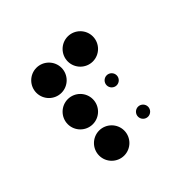

<svg xmlns="http://www.w3.org/2000/svg" viewBox="-166 -841 1082 1082"><g transform="rotate(-45 375.0 -300.0)"><path d="M150 -550C150 -495 195 -450 250 -450C305 -450 350 -495 350 -550C350 -605 305 -650 250 -650C195 -650 150 -605 150 -550ZM150 -300C150 -245 195 -200 250 -200C305 -200 350 -245 350 -300C350 -355 305 -400 250 -400C195 -400 150 -355 150 -300ZM150 -50C150 5 195 50 250 50C305 50 350 5 350 -50C350 -105 305 -150 250 -150C195 -150 150 -105 150 -50ZM400 -550C400 -495 445 -450 500 -450C555 -450 600 -495 600 -550C600 -605 555 -650 500 -650C445 -650 400 -605 400 -550ZM460 -300C460 -278 478 -260 500 -260C522 -260 540 -278 540 -300C540 -322 522 -340 500 -340C478 -340 460 -322 460 -300ZM460 -50C460 -28 478 -10 500 -10C522 -10 540 -28 540 -50C540 -72 522 -90 500 -90C478 -90 460 -72 460 -50Z"/></g></svg>

Font: APH Braille Shadows
Style: Regular
Weight: 400
Designer: M R Gray
Version: Version 1.1